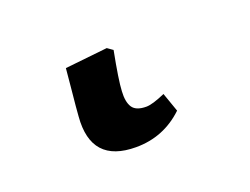

<svg xmlns="http://www.w3.org/2000/svg" viewBox="-48 -42 481 369"><g transform="rotate(-20 192.5 143.0)"><path d="M190.9 43.9 202.1 51.8Q190.9 109.4 189.9 131.8Q188.5 153.3 195.8 164.6Q203.1 175.8 224.1 175.8Q236.8 175.8 263.2 164.1L276.9 203.1Q235.8 242.2 179.2 242.2Q87.4 242.2 95.2 148.9Q96.2 133.3 99.9 96.9Q103.5 60.5 104 53.2Z"/></g></svg>

Font: Literata Book SemiBold
Style: Italic
Weight: 600
Italic angle: -3°
Designer: Latin by Veronika Burian and Jose Scaglione. Greek by Irene Vlachou. Cyrillic by Vera Evstafieva
Foundry: TypeTogether
Version: Version 1.003;PS 001.003;hotconv 1.0.88;makeotf.lib2.5.64775